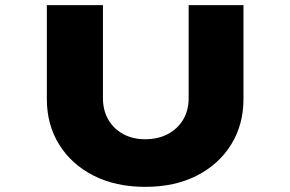

<svg xmlns="http://www.w3.org/2000/svg" viewBox="-20 -720 1128 746"><path d="M544 6Q429 6 343 -38Q257 -82 209.5 -159Q162 -236 162 -335V-700H380V-339Q380 -291 401 -255Q422 -219 459 -199Q496 -179 544 -179Q594 -179 632 -199Q670 -219 691.5 -255Q713 -291 713 -339V-700H926V-335Q926 -236 878.5 -159Q831 -82 745.5 -38Q660 6 544 6Z"/></svg>

Font: Lexend Zetta Black
Style: Regular
Weight: 900
Designer: Bonnie Shaver-Troup, Thomas Jockin
Foundry: Lexend
Version: Version 1.007